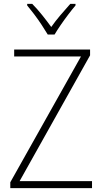

<svg xmlns="http://www.w3.org/2000/svg" viewBox="-20 -969 527 989"><path d="M454 0H33V-30L397 -678H53V-714H444V-684L81 -36H454ZM226 -791Q213 -813 194.5 -841Q176 -869 156 -895.5Q136 -922 120 -941V-949H146Q171 -924 197 -891.5Q223 -859 244 -830Q265 -860 290.5 -890Q316 -920 342 -949H369V-941Q352 -921 331.5 -894Q311 -867 292.5 -840Q274 -813 261 -791Z"/></svg>

Font: Noto Sans Khmer SemiCondensed ExtraLight
Style: Regular
Weight: 200
Width: 4
Designer: Danh Hong and the Monotype Design Team
Foundry: Monotype Imaging Inc.
Version: Version 2.004; ttfautohint (v1.8.4.7-5d5b)